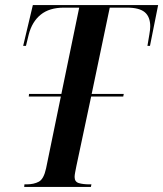

<svg xmlns="http://www.w3.org/2000/svg" viewBox="-20 -734 641 754"><path d="M75 0 76 -10H84Q113 -10 132.5 -20.5Q152 -31 161 -73L219 -355H93L94 -365H221L291 -704H231Q174 -704 140 -676.5Q106 -649 93 -599L82 -554H71L109 -714H601L569 -554H559Q563 -578 566.5 -598.5Q570 -619 570 -630Q570 -668 548.5 -686Q527 -704 479 -704H411L340 -365H466L464 -355H338L280 -82Q277 -67 275 -56.5Q273 -46 273 -39Q273 -20 289.5 -15Q306 -10 332 -10H339L337 0Z"/></svg>

Font: Noto Serif Display ExtraCondensed SemiBold
Style: Italic
Weight: 600
Width: 2
Italic angle: -12°
Designer: Monotype Design Team
Foundry: Monotype Imaging Inc.
Version: Version 2.009